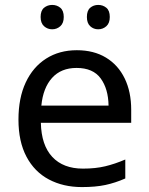

<svg xmlns="http://www.w3.org/2000/svg" viewBox="-20 -750 604 780"><path d="M292 -546Q361 -546 410.5 -516Q460 -486 486.5 -431.5Q513 -377 513 -304V-251H146Q148 -160 192.5 -112.5Q237 -65 317 -65Q368 -65 407.5 -74.5Q447 -84 489 -102V-25Q448 -7 408 1.5Q368 10 313 10Q237 10 178.5 -21Q120 -52 87.5 -113.5Q55 -175 55 -264Q55 -352 84.5 -415Q114 -478 167.5 -512Q221 -546 292 -546ZM291 -474Q228 -474 191.5 -433.5Q155 -393 148 -321H421Q420 -389 389 -431.5Q358 -474 291 -474ZM145 -681Q145 -707 159 -718.5Q173 -730 192 -730Q211 -730 225 -718.5Q239 -707 239 -681Q239 -656 225 -643.5Q211 -631 192 -631Q173 -631 159 -643.5Q145 -656 145 -681ZM333 -681Q333 -707 346.5 -718.5Q360 -730 379 -730Q398 -730 412 -718.5Q426 -707 426 -681Q426 -656 412 -643.5Q398 -631 379 -631Q360 -631 346.5 -643.5Q333 -656 333 -681Z"/></svg>

Font: Noto Sans Historical
Style: Regular
Weight: 400
Designer: Monotype Design Team
Foundry: Monotype Imaging Inc.
Version: Version 2.013; ttfautohint (v1.8.4.7-5d5b)